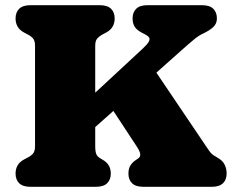

<svg xmlns="http://www.w3.org/2000/svg" viewBox="-20 -720 906 740"><path d="M267 -288.5 531 -533.5Q548 -549.5 553.2 -559Q558.5 -568.5 554.8 -575Q551 -581.5 540 -587L524 -595.5Q507 -604.5 499 -617.2Q491 -630 491 -649Q491 -672.5 505 -686.2Q519 -700 548.5 -700H758.5Q788 -700 802 -686.2Q816 -672.5 816 -649Q816 -629 802 -615.8Q788 -602.5 761.5 -590Q753 -586 745.2 -581Q737.5 -576 728.8 -568.8Q720 -561.5 707.5 -550.8Q695 -540 676.5 -523.5L308 -195.5ZM380.5 -348 551 -487 781.5 -145.5Q793 -128 802.8 -121.8Q812.5 -115.5 820.5 -111Q838.5 -100.5 846 -85Q853.5 -69.5 853.5 -51Q853.5 -27.5 839.5 -13.8Q825.5 0 796 0H532.5Q503 0 489 -13.8Q475 -27.5 475 -51Q475 -70.5 482.8 -82.5Q490.5 -94.5 502.5 -102.5L511.5 -108.5Q521.5 -115 520.5 -126Q519.5 -137 506 -157ZM347 -157Q347 -135 351.5 -125.2Q356 -115.5 368.5 -108.5L374.5 -105Q391.5 -95.5 399.2 -82.2Q407 -69 407 -51Q407 -27.5 393 -13.8Q379 0 349.5 0H97.5Q68 0 54 -13.8Q40 -27.5 40 -51Q40 -88 73 -105.5L89 -114Q100.5 -120 107.8 -128.8Q115 -137.5 115 -157V-543Q115 -562.5 107.8 -571.2Q100.5 -580 89 -586L73 -594.5Q40 -612 40 -649Q40 -672.5 54 -686.2Q68 -700 97.5 -700H364.5Q394 -700 408 -686.2Q422 -672.5 422 -649Q422 -612 389 -594.5L373 -586Q362 -580 354.5 -571.2Q347 -562.5 347 -543Z"/></svg>

Font: Fraunces SuperSoft
Style: Regular
Weight: 900
Version: Version 1.000;[b76b70a41]